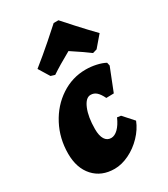

<svg xmlns="http://www.w3.org/2000/svg" viewBox="-191 -847 825 945"><g transform="rotate(-30 222.0 -374.0)"><path d="M188 -206Q188 -168 200.5 -148Q213 -128 236 -128Q256 -128 275.5 -147Q295 -166 311 -202L332 -199L384 -141Q368 -100 334 -64.5Q300 -29 257.5 -8.5Q215 12 175 12Q101 12 57 -36.5Q13 -85 13 -167Q13 -253 51 -325.5Q89 -398 153.5 -440.5Q218 -483 294 -483Q324 -483 353.5 -476.5Q383 -470 403 -459L407 -441L356 -312L313 -311Q300 -338 286 -350.5Q272 -363 253 -363Q225 -363 206.5 -318.5Q188 -274 188 -206ZM273 -760H300Q313 -745 357.5 -696Q402 -647 444 -604L391 -542L367 -535Q340 -556 267 -604Q195 -564 152 -535L129 -542L91 -604Q145 -647 201 -696Q257 -745 273 -760Z"/></g></svg>

Font: Alegreya Black
Style: Italic
Weight: 900
Italic angle: -7°
Designer: Juan Pablo del Peral
Foundry: Huerta Tipografica
Version: Version 2.007; ttfautohint (v1.6)